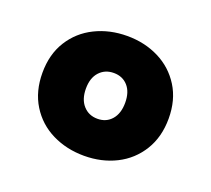

<svg xmlns="http://www.w3.org/2000/svg" viewBox="-75 -554 611 556"><g transform="rotate(20 230.5 -276.5)"><path d="M36 -277Q36 -334 62 -375.5Q88 -417 132.5 -439Q177 -461 231 -461Q285 -461 329 -439Q373 -417 399 -375.5Q425 -334 425 -277Q425 -220 399 -178Q373 -136 329 -114Q285 -92 231 -92Q177 -92 132.5 -114Q88 -136 62 -178Q36 -220 36 -277ZM291 -277Q291 -310 274.5 -328.5Q258 -347 231 -347Q204 -347 187 -328.5Q170 -310 170 -277Q170 -244 187 -225Q204 -206 231 -206Q258 -206 274.5 -225Q291 -244 291 -277Z"/></g></svg>

Font: Biryani Heavy
Style: Regular
Weight: 900
Designer: Dan Reynolds and Mathieu Réguer
Foundry: Dan Reynolds and Mathieu Réguer
Version: Version 1.003; ttfautohint (v1.1) -l 5 -r 5 -G 72 -x 0 -D la